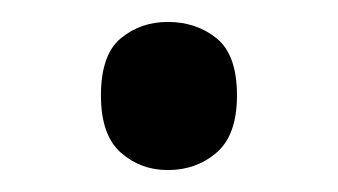

<svg xmlns="http://www.w3.org/2000/svg" viewBox="-20 -141 308 175"><path d="M72 -54Q72 -91 90 -106Q108 -121 133 -121Q159 -121 177.5 -106Q196 -91 196 -54Q196 -18 177.5 -2Q159 14 133 14Q108 14 90 -2Q72 -18 72 -54Z"/></svg>

Font: Noto Sans Hebrew
Style: Regular
Weight: 400
Designer: Monotype Design Team
Foundry: Monotype Imaging Inc.
Version: Version 2.003